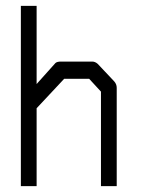

<svg xmlns="http://www.w3.org/2000/svg" viewBox="-20 -686 526 658"><path d="M51.5 -48V-666H105.5V-398L170 -470Q175.5 -475 189 -475H296Q306 -475 315 -467L371.5 -407Q380 -397.5 380 -385V-48H326V-372L285.5 -416H200L105.5 -315V-48Z"/></svg>

Font: 3270 Nerd Font Mono SemCond
Style: Regular
Weight: 400
Monospace: yes
Version: Version 3.0.1;Nerd Fonts 3.1.1